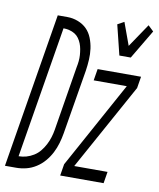

<svg xmlns="http://www.w3.org/2000/svg" viewBox="-125 -830 743 897"><g transform="rotate(10 246.5 -381.5)"><path d="M-40 0 81 -735H127Q153 -735 177.5 -725.5Q202 -716 219 -699Q236 -682 245.5 -658Q255 -634 258.5 -608.5Q262 -583 260.5 -556.5Q259 -530 255 -503L204 -197Q200 -173 193 -149Q186 -125 174.5 -102.5Q163 -80 146 -60Q129 -40 107 -26Q85 -12 61 -6Q37 0 13 0ZM15 -55Q33 -55 51 -60Q69 -65 86 -75.5Q103 -86 115.5 -101.5Q128 -117 137 -134.5Q146 -152 151.5 -170Q157 -188 160 -206L210 -512Q213 -526 214.5 -541Q216 -556 215 -570Q214 -584 211.5 -598Q209 -612 204 -624.5Q199 -637 191 -648Q183 -659 171.5 -666Q160 -673 146 -676.5Q132 -680 118 -680ZM397 -600 362 -742 393 -759 432 -652 507 -763 533 -738 451 -600ZM222 0 231 -55 456 -465H299L308 -520H514L505 -465L279 -55H437L428 0Z"/></g></svg>

Font: Iosevka Light
Style: Italic
Weight: 300
Italic angle: -9°
Monospace: yes
Designer: Belleve Invis
Foundry: Belleve Invis
Version: Version 32.5.0; ttfautohint (v1.8.4)